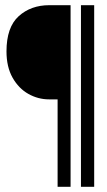

<svg xmlns="http://www.w3.org/2000/svg" viewBox="-20 -720 412 740"><path d="M252 0H202V-337H169Q127 -337 89.5 -358Q52 -379 28.5 -420.5Q5 -462 5 -522Q5 -615 52 -657.5Q99 -700 170 -700H252ZM292 -700H343V0H292Z"/></svg>

Font: Phudu Light ExtraBold
Style: Regular
Weight: 800
Version: Version 1.005;gftools[0.9.23]